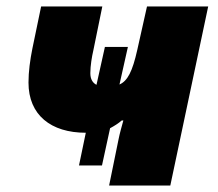

<svg xmlns="http://www.w3.org/2000/svg" viewBox="-20 -573 674 593"><path d="M346 -142 317 0H506L623 -553H434L404 -419C389 -352 374 -323 349 -312L375 -428H304L278 -311C266 -317 259 -329 259 -347C259 -370 264 -399 268 -416L296 -553H107L80 -423C73 -388 68 -352 68 -318C68 -218 137 -163 245 -163L224 -62H295L320 -177C333 -184 346 -192 356 -201H361C356 -183 350 -162 346 -142Z"/></svg>

Font: Noto Sans Black
Style: Italic
Weight: 900
Italic angle: -12°
Designer: Monotype Design Team
Foundry: Monotype Imaging Inc.
Version: Version 2.013